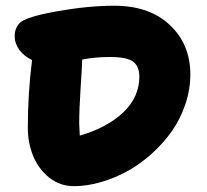

<svg xmlns="http://www.w3.org/2000/svg" viewBox="-20 -679 716 664"><path d="M235.8 -35.2Q187.5 -35.2 150.1 -64.9Q112.8 -94.7 94.5 -140.1Q76.2 -185.5 76.2 -236.8Q76.2 -355.5 90.8 -471.2Q63 -484.9 46.9 -506.6Q30.8 -528.3 30.8 -554.2Q30.8 -582 48.8 -600.1Q69.3 -620.6 177 -639.9Q284.7 -659.2 375 -659.2Q496.6 -659.2 567.4 -592.5Q638.2 -525.9 638.2 -421.9Q638.2 -369.6 621.1 -318.6Q604 -267.6 574.5 -225.6Q544.9 -183.6 505.1 -147.7Q465.3 -111.8 421.1 -87.4Q377 -63 328.9 -49.1Q280.8 -35.2 235.8 -35.2ZM253.9 -251Q253.9 -242.2 255.9 -210Q351.1 -237.8 406.5 -290.5Q461.9 -343.3 461.9 -414.1Q461.9 -449.7 440.4 -465.8Q418.9 -481.9 358.9 -481.9Q309.1 -481.9 264.2 -473.1Q263.7 -447.8 258.8 -375Q253.9 -302.2 253.9 -251Z"/></svg>

Font: Shantell Sans Irregular
Style: Regular
Weight: 800
Designer: Stephen Nixon, Anya Danilova, Shantell Martin
Foundry: Arrow Type
Version: Version 1.006;[9816181b4]